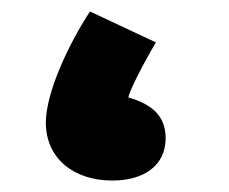

<svg xmlns="http://www.w3.org/2000/svg" viewBox="-20 -312 399 335"><path d="M176 3C231 3 269 -23 269 -71C269 -109 246 -130 204 -142C206 -154 230 -201 252 -238L137 -292C99 -234 60 -150 60 -98C60 -37 107 3 176 3Z"/></svg>

Font: Noto Sans Arabic UI Bk
Style: Regular
Weight: 900
Designer: Monotype Design Team, Nadine Chahine and Nizar Qandah
Foundry: Monotype Imaging Inc.
Version: Version 2.010